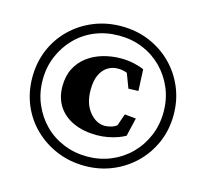

<svg xmlns="http://www.w3.org/2000/svg" viewBox="-102 -807 999 932"><g transform="rotate(15 398.0 -340.5)"><path d="M398.4 9.8Q323.2 9.8 258.8 -17.1Q194.3 -43.9 145.5 -91.3Q96.7 -138.7 69.8 -202.6Q43 -266.6 43 -340.8Q43 -415 69.8 -479Q96.7 -543 145 -590.3Q193.4 -637.7 258.3 -664.6Q323.2 -691.4 398.4 -691.4Q473.6 -691.4 538.1 -664.6Q602.5 -637.7 650.4 -590.3Q698.2 -543 725.6 -479Q752.9 -415 752.9 -340.8Q752.9 -266.6 725.6 -202.6Q698.2 -138.7 649.9 -91.3Q601.6 -43.9 537.6 -17.1Q473.6 9.8 398.4 9.8ZM417 -149.4Q350.6 -149.4 300.3 -171.9Q250 -194.3 222.7 -236.3Q195.3 -278.3 195.3 -335.9Q195.3 -387.7 214.8 -425.8Q234.4 -463.9 268.1 -489.3Q301.8 -514.6 345.2 -527.3Q388.7 -540 435.5 -540Q469.7 -540 501 -533.2Q532.2 -526.4 552.7 -516.6L557.6 -409.2L507.8 -407.2L480.5 -479.5Q468.8 -484.4 457.5 -486.3Q446.3 -488.3 433.6 -488.3Q405.3 -488.3 382.3 -473.6Q359.4 -459 345.7 -429.7Q332 -400.4 332 -354.5Q332 -286.1 365.7 -244.6Q399.4 -203.1 444.3 -203.1Q456.1 -203.1 474.1 -208Q492.2 -212.9 502.9 -222.7L523.4 -282.2L580.1 -276.4L558.6 -184.6Q545.9 -176.8 523.9 -168.5Q502 -160.2 473.6 -154.8Q445.3 -149.4 417 -149.4ZM398.4 -37.1Q461.9 -37.1 517.1 -60.1Q572.3 -83 613.8 -124.5Q655.3 -166 678.7 -221.7Q702.1 -277.3 702.1 -341.8Q702.1 -406.2 678.7 -461.4Q655.3 -516.6 613.8 -558.1Q572.3 -599.6 517.6 -622.1Q462.9 -644.5 398.4 -644.5Q334 -644.5 278.8 -622.1Q223.6 -599.6 182.6 -558.1Q141.6 -516.6 118.2 -461.4Q94.7 -406.2 94.7 -341.8Q94.7 -277.3 118.2 -221.7Q141.6 -166 182.6 -124.5Q223.6 -83 279.3 -60.1Q335 -37.1 398.4 -37.1Z"/></g></svg>

Font: Crimson Pro
Style: Bold
Weight: 700
Designer: Jacques Le Bailly
Foundry: Baron von Fonthausen
Version: Version 1.003